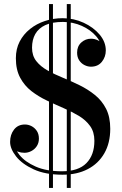

<svg xmlns="http://www.w3.org/2000/svg" viewBox="-20 -850 606 950"><path d="M289 14.5Q204.5 14.5 146.8 -12Q89 -38.5 59.5 -76.2Q30 -114 30 -148Q30 -184 49.5 -209Q69 -234 103.5 -234Q120 -234 135.8 -226Q151.5 -218 162 -202.5Q172.5 -187 172.5 -164Q172.5 -143 162.2 -127.2Q152 -111.5 135.5 -102.8Q119 -94 101 -94Q84 -94 67.8 -99.8Q51.5 -105.5 41.2 -117.5Q31 -129.5 31 -148L50 -146.5Q50 -116 77 -82.5Q104 -49 156.5 -25.8Q209 -2.5 286.5 -2.5Q368 -2.5 407.5 -42.8Q447 -83 447 -153.5Q447 -197 425.8 -226.5Q404.5 -256 370 -276.8Q335.5 -297.5 294.2 -315.2Q253 -333 211.5 -352.8Q170 -372.5 135.5 -399.2Q101 -426 79.8 -465.5Q58.5 -505 58.5 -562Q58.5 -608 77.2 -644.2Q96 -680.5 128.5 -706.5Q161 -732.5 202.5 -746.2Q244 -760 290 -760Q345 -760 393.8 -737.5Q442.5 -715 473 -678.8Q503.5 -642.5 503.5 -600.5Q503.5 -568.5 484 -544.2Q464.5 -520 430 -520Q414 -520 398 -528Q382 -536 371.8 -551.5Q361.5 -567 361.5 -589.5Q361.5 -621 382.2 -639.8Q403 -658.5 430.5 -658.5Q448 -658.5 464.5 -650.5Q481 -642.5 491.8 -629.2Q502.5 -616 502.5 -600.5H483.5Q483.5 -638 456.2 -670Q429 -702 385.2 -721.8Q341.5 -741.5 291.5 -741.5Q238 -741.5 204.2 -725.8Q170.5 -710 154.5 -681.5Q138.5 -653 138.5 -614Q138.5 -574.5 159.5 -547.8Q180.5 -521 214.8 -501.8Q249 -482.5 290.8 -465.5Q332.5 -448.5 373.8 -428.2Q415 -408 449.5 -380.2Q484 -352.5 504.8 -312Q525.5 -271.5 525.5 -213Q525.5 -142.5 496.2 -91.5Q467 -40.5 414 -13Q361 14.5 289 14.5ZM222.5 80V-830H242V80ZM310.5 80V-830H330V80Z"/></svg>

Font: Bodoni Moda Medium
Style: Regular
Weight: 500
Designer: Owen Earl
Foundry: indestructible type
Version: Version 2.005